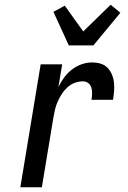

<svg xmlns="http://www.w3.org/2000/svg" viewBox="-20 -792 540 812"><path d="M66 0 152 -520H243L227 -424Q237 -445 251.5 -464.5Q266 -484 285 -498.5Q304 -513 326 -520.5Q348 -528 370 -528Q388 -528 405 -523Q422 -518 434 -506Q446 -494 453 -477.5Q460 -461 462 -443Q464 -425 462.5 -406.5Q461 -388 458 -370H367Q369 -383 369.5 -396Q370 -409 366.5 -421Q363 -433 353.5 -440.5Q344 -448 331 -448Q314 -448 297 -442Q280 -436 266 -423.5Q252 -411 242 -395.5Q232 -380 224.5 -363.5Q217 -347 213 -330Q209 -313 206 -296L157 0ZM271 -600 206 -742 254 -768 332 -659 448 -772 489 -738 375 -600Z"/></svg>

Font: Iosevka Curly Medium
Style: Italic
Weight: 500
Italic angle: -9°
Monospace: yes
Designer: Belleve Invis
Foundry: Belleve Invis
Version: Version 22.1.2; ttfautohint (v1.8.4)